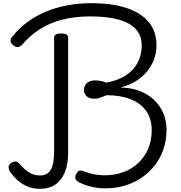

<svg xmlns="http://www.w3.org/2000/svg" viewBox="-20 -1168 1137 1206"><path d="M639 15Q612 15 584.5 11Q557 7 530 -1.5Q503 -10 478 -22Q460 -31 454.5 -43.5Q449 -56 458 -74Q467 -91 477 -95.5Q487 -100 510 -91Q531 -83 552 -77.5Q573 -72 595 -69.5Q617 -67 639 -67Q703 -67 757 -87.5Q811 -108 850.5 -146Q890 -184 911.5 -235.5Q933 -287 933 -350Q933 -423 897.5 -472Q862 -521 798.5 -545.5Q735 -570 649 -570Q629 -561 610.5 -554.5Q592 -548 573 -548Q540 -548 523.5 -564Q507 -580 507 -601Q507 -617 514 -631Q521 -645 537 -654Q553 -663 577 -663Q599 -663 616.5 -659Q634 -655 647 -649Q698 -658 739.5 -677.5Q781 -697 810 -727Q839 -757 854.5 -796Q870 -835 870 -882Q870 -943 835 -983Q800 -1023 728.5 -1044Q657 -1065 549 -1065Q451 -1065 372.5 -1045Q294 -1025 231.5 -985.5Q169 -946 118 -886Q106 -874 92.5 -872.5Q79 -871 64 -883Q48 -895 46.5 -909Q45 -923 56 -936Q96 -987 147.5 -1026Q199 -1065 261.5 -1092Q324 -1119 398 -1133.5Q472 -1148 555 -1148Q683 -1148 774 -1118Q865 -1088 914 -1029.5Q963 -971 963 -884Q963 -835 946.5 -792.5Q930 -750 900.5 -715.5Q871 -681 830.5 -656.5Q790 -632 741 -620V-618Q802 -617 854 -598Q906 -579 944.5 -543.5Q983 -508 1004.5 -460Q1026 -412 1026 -354Q1026 -288 1007 -231.5Q988 -175 952.5 -129.5Q917 -84 869 -51.5Q821 -19 763 -2Q705 15 639 15ZM229 18Q183 18 146 0.5Q109 -17 83.5 -42Q58 -67 44 -88Q33 -106 34 -120Q35 -134 51 -145Q69 -156 81.5 -153Q94 -150 107 -134Q125 -113 143.5 -98Q162 -83 183.5 -74.5Q205 -66 232 -66Q278 -66 299 -102.5Q320 -139 320 -215V-931Q320 -945 331 -951.5Q342 -958 364 -958Q386 -958 397 -951.5Q408 -945 408 -931V-207Q408 -138 388 -87.5Q368 -37 328.5 -9.5Q289 18 229 18Z"/></svg>

Font: Playwrite CL
Style: Regular
Weight: 400
Designer: Veronika Burian, José Scaglione
Foundry: TypeTogether
Version: Version 1.002